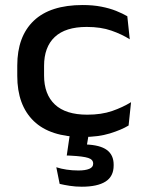

<svg xmlns="http://www.w3.org/2000/svg" viewBox="-20 -518 566 745"><path d="M301.5 13.5Q175 13.5 111 -48.2Q47 -110 47 -223.5V-263.5Q47 -376.5 111 -437.5Q175 -498.5 301 -498.5Q340.5 -498.5 372.8 -492.2Q405 -486 430.5 -475.8Q456 -465.5 474 -455L483.5 -365.5Q453 -385 412.2 -399.2Q371.5 -413.5 316.5 -413.5Q234 -413.5 192.5 -374.5Q151 -335.5 151 -262.5V-225Q151 -152 193 -112.5Q235 -73 318.5 -73Q373.5 -73 414.8 -87.2Q456 -101.5 488.5 -121.5L479 -31Q451 -14 406.2 -0.2Q361.5 13.5 301.5 13.5ZM326.5 -10.5 312.5 72.5 272.5 42.5Q282.5 42 292.2 42Q302 42 312 42.5Q368.5 44.5 394.8 64Q421 83.5 421 121V124Q421 166.5 389.5 186.5Q358 206.5 297 206.5Q273 206.5 250.5 203Q228 199.5 211.5 195.5L198.5 131Q217 137 238.5 140.2Q260 143.5 284 143.5Q311 143.5 326.2 137.2Q341.5 131 341.5 117.5V116.5Q341.5 101 322.2 94.8Q303 88.5 254.5 86Q247 85.5 244 85.5Q241 85.5 239 85.5L253 -10.5Z"/></svg>

Font: Anek Gujarati SemiExpanded Medium
Style: Regular
Weight: 500
Width: 6
Designer: Mrunmayee Ghaisas (Gujarati), Yesha Goshar (Latin)
Foundry: Ek Type
Version: Version 1.003